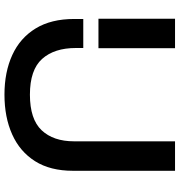

<svg xmlns="http://www.w3.org/2000/svg" viewBox="8 -798 804 860"><g transform="rotate(90 410.0 -368.0)"><path d="M64 -750H196V-407H64ZM65 -339H195V-306Q195 -209 244 -154.5Q293 -100 404 -100Q514 -100 563.5 -152.5Q613 -205 613 -298V-750H745V-293Q745 -191 702 -123Q659 -55 582 -20.5Q505 14 404 14Q303 14 226.5 -21Q150 -56 107.5 -125.5Q65 -195 65 -298Z"/></g></svg>

Font: Bounded
Style: Regular
Weight: 400
Designer: Vlad Churkin
Version: Version 1.0